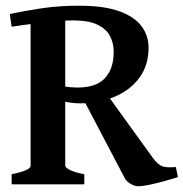

<svg xmlns="http://www.w3.org/2000/svg" viewBox="-20 -650 647 677"><path d="M503.9 -481.9Q503.9 -419.4 471.2 -375.5Q438.5 -331.5 383.5 -308.6Q328.6 -285.6 261.7 -285.6Q248 -285.6 233.6 -287.4Q219.2 -289.1 204.1 -292.5L201.2 -346.2Q218.3 -343.3 229.7 -342.3Q241.2 -341.3 253.4 -341.3Q319.3 -341.3 350.1 -374.5Q380.9 -407.7 380.9 -466.8Q380.9 -497.1 368.2 -522.2Q355.5 -547.4 324.2 -562.7Q293 -578.1 236.8 -578.1Q208 -578.1 170.4 -574.5Q132.8 -570.8 93.5 -565.9Q54.2 -561 21 -555.7L14.6 -600.6Q65.9 -611.8 127.2 -620.8Q188.5 -629.9 258.3 -629.9Q346.7 -629.9 400.6 -610.4Q454.6 -590.8 479.2 -557.4Q503.9 -523.9 503.9 -481.9ZM607.4 -25.4Q585.9 -18.6 558.3 -11Q530.8 -3.4 506.1 1.7Q481.4 6.8 468.8 6.8Q455.1 6.8 441.4 -1.2Q427.7 -9.3 420.9 -20L274.4 -298.8L347.2 -331.1L521.5 -89.8Q537.1 -69.3 552.2 -63.7Q567.4 -58.1 600.1 -61ZM21 0V-35.6Q87.9 -49.3 87.9 -65.4V-585.4H210V-65.4Q210 -59.6 225.8 -51Q241.7 -42.5 277.3 -35.6V0Z"/></svg>

Font: Gentium Plus
Style: Bold
Weight: 700
Designer: Victor Gaultney, Annie Olsen, Iska Routamaa, Becca Hirsbrunner
Foundry: SIL International
Version: Version 6.101